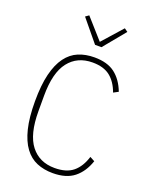

<svg xmlns="http://www.w3.org/2000/svg" viewBox="-170 -1023 893 1126"><g transform="rotate(20 276.0 -459.5)"><path d="M301 12Q246 12 201.5 -6.5Q157 -25 125.5 -67.5Q94 -110 77 -179Q60 -248 60 -349Q60 -450 77 -519Q94 -588 125.5 -630.5Q157 -673 201.5 -691.5Q246 -710 301 -710Q382 -710 429.5 -673.5Q477 -637 503 -569L473 -553Q451 -614 410.5 -646Q370 -678 301 -678Q206 -678 152.5 -609.5Q99 -541 99 -397V-301Q99 -157 152.5 -88.5Q206 -20 301 -20Q375 -20 416 -54Q457 -88 477 -153L507 -137Q483 -66 434 -27Q385 12 301 12ZM278 -780 166 -916 187 -931 298 -806 409 -931 430 -916 318 -780Z"/></g></svg>

Font: IBM Plex Sans Condensed ExtraLight
Style: Regular
Weight: 200
Width: 3
Designer: Mike Abbink, Paul van der Laan, Pieter van Rosmalen
Foundry: Bold Monday
Version: Version 1.3